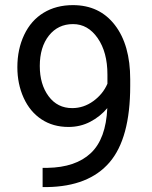

<svg xmlns="http://www.w3.org/2000/svg" viewBox="-20 -741 602 761"><path d="M405.3 -312.5Q377 -278.8 337.6 -258.3Q298.3 -237.8 251.5 -237.8Q189.9 -237.8 144.3 -268.1Q98.6 -298.3 73.7 -353.3Q48.8 -408.2 48.8 -474.6Q48.8 -545.9 75.9 -603Q103 -660.2 152.8 -690.4Q202.6 -720.7 269 -720.7Q374.5 -720.7 435.3 -641.8Q496.1 -563 496.1 -426.8V-400.4Q496.1 -192.9 414.1 -97.4Q332 -2 166.5 0.5H148.9V-75.7H168Q279.8 -77.6 339.8 -134Q399.9 -190.4 405.3 -312.5ZM266.1 -312.5Q311.5 -312.5 349.9 -340.3Q388.2 -368.2 405.8 -409.2V-445.3Q405.8 -534.2 367.2 -589.8Q328.6 -645.5 269.5 -645.5Q210 -645.5 173.8 -599.9Q137.7 -554.2 137.7 -479.5Q137.7 -406.7 172.6 -359.6Q207.5 -312.5 266.1 -312.5Z"/></svg>

Font: f72954
Style: 9700840
Weight: 400
Designer: Google
Version: Version 2.137; 2017